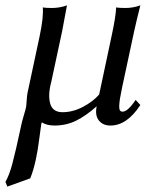

<svg xmlns="http://www.w3.org/2000/svg" viewBox="-27 -459 544 717"><path d="M474.1 -342.8 428.7 -130.9Q423.3 -105.5 420.9 -90.1Q418.5 -74.7 418.2 -63Q418 -51.3 421.1 -46.6Q424.3 -42 430.7 -42Q450.2 -42 479.5 -85.9L497.1 -66.9Q446.8 10.3 384.8 9.8Q357.4 9.8 342.3 -9Q327.1 -27.8 334 -62Q293.9 -26.4 257.1 -8.3Q220.2 9.8 176.8 9.8Q147.5 9.8 129.4 -2Q129.4 -2 128.4 0Q127.4 2.4 127 4.9Q126 9.8 119.9 57.4Q113.8 105 106.9 136.2Q98.6 175.8 85.9 207L0.5 237.8L-6.8 220.2Q7.3 196.3 19 152.8Q30.8 109.4 52.7 6.8Q55.7 -7.3 62 -28.3Q68.4 -49.3 70.3 -59.1Q71.3 -63.5 72.5 -82.5Q73.7 -101.6 75.7 -111.8L120.6 -321.8Q136.2 -395.5 132.8 -431.2Q144.5 -429.2 167 -429.2Q195.8 -429.2 223.1 -439Q211.4 -375 205.1 -342.8L164.6 -153.8Q151.4 -105 160.4 -72.5Q169.4 -40 206.5 -40Q244.6 -40 282.2 -59.6Q319.8 -79.1 343.3 -106L389.2 -321.8Q405.8 -398.4 406.7 -431.2Q418.5 -429.2 441.4 -429.2Q470.2 -429.2 497.1 -439Q481 -374.5 474.1 -342.8Z"/></svg>

Font: Linux Biolinum
Style: Italic
Weight: 400
Italic angle: -12°
Designer: Philipp H. Poll
Foundry: Philipp H. Poll
Version: Version 1.1.3 ; ttfautohint (v0.9)